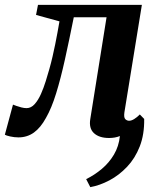

<svg xmlns="http://www.w3.org/2000/svg" viewBox="-53 -558 656 791"><path d="M319 213 302 180Q336.5 163 366.5 137.8Q396.5 112.5 416.5 78.8Q436.5 45 441 2.5Q431 6.5 419.8 8.5Q408.5 10.5 396.5 10.5Q355.5 10.5 334 -9.5Q312.5 -29.5 319 -68L386 -487H251Q232 -392 214.5 -313Q197 -234 178.2 -173.2Q159.5 -112.5 136.5 -72.5Q114.5 -32 86.8 -12Q59 8 23 8Q6 8 -10.8 4.2Q-27.5 0.5 -33 -3L0.5 -127Q5 -125 14.2 -121.8Q23.5 -118.5 35 -115.5Q46.5 -112.5 56.5 -112.5Q75 -112.5 89.8 -129Q104.5 -145.5 115.8 -171Q127 -196.5 135.5 -223.8Q144 -251 150 -272.5Q157.5 -299 163.5 -325Q169.5 -351 174.5 -375.8Q179.5 -400.5 183.8 -424Q188 -447.5 192 -470L95.5 -496.5L103.5 -538H531.5L459.5 -95Q456.5 -74 463.2 -67.2Q470 -60.5 479 -60.5Q488.5 -60.5 500.2 -67.8Q512 -75 523 -86.5L541 -68Q542 -4 522.8 45.2Q503.5 94.5 470.5 129.2Q437.5 164 397.8 185Q358 206 319 213Z"/></svg>

Font: Merriweather 60pt
Style: Bold Italic
Weight: 700
Italic angle: -7.8°
Version: Version 2.101